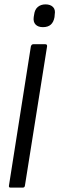

<svg xmlns="http://www.w3.org/2000/svg" viewBox="-20 -857 271 877"><path d="M28 0Q19 0 21 -10L121 -645Q124 -655 132 -655H187Q196 -655 195 -645L94 -10Q93 0 84 0ZM176 -733Q154 -733 142.5 -745Q131 -757 134 -779L136 -791Q139 -814 153 -825.5Q167 -837 188 -837Q210 -837 222 -825Q234 -813 230 -791L229 -779Q225 -756 212 -744.5Q199 -733 176 -733Z"/></svg>

Font: Sofia Sans Extra Condensed Medium
Style: Italic
Weight: 500
Italic angle: -9°
Version: Version 4.100